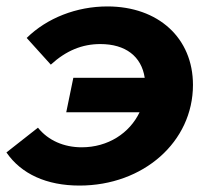

<svg xmlns="http://www.w3.org/2000/svg" viewBox="-35 -567 649 597"><path d="M299 -547C203 -547 111 -511 48 -449L123 -366C171 -410 221 -430 277 -430C355 -430 405 -392 415 -325H193L171 -218H399C368 -153 301 -109 219 -109C164 -109 115 -130 83 -170L-15 -93C31 -26 110 10 212 10C411 10 565 -126 565 -303C565 -449 457 -547 299 -547Z"/></svg>

Font: AWKNG-Font
Style: Bold Italic
Weight: 700
Italic angle: -11.3°
Designer: Awakening Church
Foundry: Awakening Church
Version: Version 1.700;PS 001.700;hotconv 1.0.88;makeotf.lib2.5.64775